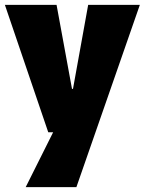

<svg xmlns="http://www.w3.org/2000/svg" viewBox="-23 -540 591 784"><path d="M-3 -520H208L271 -177H275L337 -520H548L289 224H82L194 0H174Z"/></svg>

Font: Murecho Black
Style: Regular
Weight: 900
Designer: Neil Summerour
Foundry: Positype
Version: Version 1.010; ttfautohint (v1.8.3)